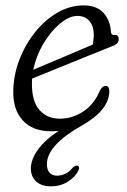

<svg xmlns="http://www.w3.org/2000/svg" viewBox="-20 -466 458 694"><path d="M263 150.5Q254 171.5 227 189.5Q200 207.5 164.5 207.5Q130 207.5 110.8 190Q91.5 172.5 91.5 142.5Q92 110.5 116.5 75.8Q141 41 192 7Q183 8 176.8 8.2Q170.5 8.5 166 8.5Q97.5 8.5 62 -31Q26.5 -70.5 28 -137Q29 -196 50.5 -251.2Q72 -306.5 107.8 -350.8Q143.5 -395 188.5 -420.8Q233.5 -446.5 282 -446.5Q330 -446.5 354.5 -419Q379 -391.5 381 -350Q383 -338 393.5 -339.5Q409 -342 409 -324Q409.5 -307.5 386.5 -299.5Q345 -283 292 -261.5Q239 -240 187 -218.8Q135 -197.5 96 -182Q95.5 -175.5 95.5 -169Q94 -101 122 -69Q150 -37 196.5 -37Q241.5 -37 281.2 -63.2Q321 -89.5 341.5 -139.5Q351 -155.5 361.5 -155.5Q375 -155.5 375 -136Q374.5 -67.5 274.5 -11.5Q215.5 21.5 182.8 56.5Q150 91.5 149.5 127Q149.5 148.5 159.8 158.8Q170 169 185.5 169Q200 169 215 162.5Q230 156 241.5 141.5Q251 131.5 259 132.5Q263 133 265.2 137.5Q267.5 142 263 150.5ZM260 -408.5Q230.5 -408.5 197.5 -381.2Q164.5 -354 137.8 -309.5Q111 -265 100.5 -214Q146 -233 204.5 -257.8Q263 -282.5 315.5 -305Q317.5 -316.5 318.2 -324.2Q319 -332 319 -340.5Q319 -371.5 303.2 -390Q287.5 -408.5 260 -408.5Z"/></svg>

Font: Fraunces 72pt S100 Light
Style: Italic
Weight: 300
Italic angle: -16°
Version: Version 1.000; ttfautohint (v1.8.3)